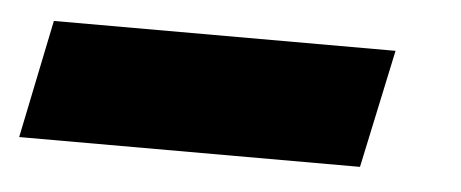

<svg xmlns="http://www.w3.org/2000/svg" viewBox="-109 15 528 220"><g transform="rotate(5 155.5 125.0)"><path d="M-82 193 -54 57H339L310 193Z"/></g></svg>

Font: Saira Semi Condensed Black
Style: Italic
Weight: 900
Width: 4
Italic angle: -12°
Designer: Hector Gatti with collaboration of the Omnibus-Type team
Foundry: Omnibus-Type
Version: Version 1.001; ttfautohint (v1.8)